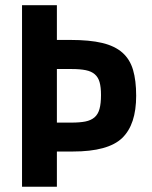

<svg xmlns="http://www.w3.org/2000/svg" viewBox="-20 -706 574 726"><path d="M63.3 -686.3V0H195.1V-686.3ZM161.7 -242.4V-133.1H255.4Q388.9 -133.1 441.9 -184.1Q494.9 -235 494.9 -344Q494.9 -401.4 483.1 -441.6Q471.3 -481.7 442.9 -506.9Q414.4 -532.1 366.6 -543.6Q318.9 -555 246.1 -555H154V-445H250.4Q283.1 -445 304.4 -440.6Q325.7 -436.3 338.5 -425.1Q351.3 -414 356.6 -395.2Q361.9 -376.4 361.9 -346.6Q361.9 -314.3 356.2 -293.9Q350.6 -273.6 337.3 -262.2Q324 -250.9 302.9 -246.6Q281.7 -242.4 249.7 -242.4Z"/></svg>

Font: Secuela Black
Style: Regular
Weight: 900
Designer: Fernando Haro
Foundry: deFharo
Version: Version 1.704